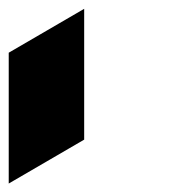

<svg xmlns="http://www.w3.org/2000/svg" viewBox="-20 -320 387 440"><path d="M0 100.6Q57.6 67.4 172.9 0Q172.9 -99.6 172.9 -299.8Q115.2 -266.6 0 -199.2Q0 -99.6 0 100.6Z"/></svg>

Font: DreiFraktur
Style: Regular
Weight: 400
Designer: JayCobs
Version: Version 1.2